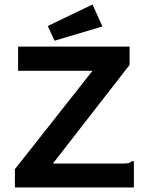

<svg xmlns="http://www.w3.org/2000/svg" viewBox="-20 -829 640 849"><path d="M46 -81 389 -516H60V-623H553V-542L214 -106H525Q542 -106 549 -108Q556 -110 562 -116H572V0H46ZM221 -649 191 -714 389 -809 433 -712Z"/></svg>

Font: Inconsolata Expanded ExtraBold
Style: Regular
Weight: 800
Width: 7
Monospace: yes
Designer: Raph Levien, Cyreal, Brenton Simpson
Foundry: Raph Levien, Cyreal, Google
Version: Version 3.001; ttfautohint (v1.8.2.53-6de2)